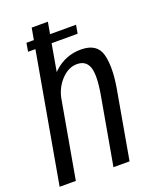

<svg xmlns="http://www.w3.org/2000/svg" viewBox="-164 -866 754 947"><g transform="rotate(-20 213.0 -392.5)"><path d="M63.5 -679 71 -723.5H110L121 -785H206L195 -723.5H331.5L323.5 -679H187L162 -536.5Q166.5 -541 171.5 -546Q231 -600.5 311 -600.5Q395.5 -600.5 413.5 -534.5Q431.5 -468.5 412 -356.5L349 0H264.5L327.5 -355.5Q345 -456.5 330.2 -498Q315.5 -539.5 268.5 -539.5Q223 -539.5 185.5 -499Q151 -462 139.5 -410L67 0H-18L102 -679Z"/></g></svg>

Font: Anybody
Style: Italic
Weight: 400
Italic angle: -10°
Designer: Tyler Finck
Foundry: Etcetera Type Company
Version: Version 1.010; ttfautohint (v1.8.3) -l 8 -r 50 -G 200 -x 14 